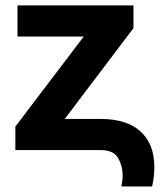

<svg xmlns="http://www.w3.org/2000/svg" viewBox="-20 -548 600 701"><path d="M292.5 -113.8V0H75.2V-113.8ZM467.3 -445.3 130.4 0H36.1V-85.9L372.1 -528.3H467.3ZM417 -528.3V-414.5H43.9V-528.3ZM243.7 0V-113.8H347.2Q442.4 -113.8 492.9 -68.1Q543.5 -22.5 543.5 62Q543.5 80.1 541.5 97.4Q539.6 114.7 535.2 132.8H423.3Q425.3 122.1 426.5 111.8Q427.7 101.6 427.7 90.8Q427.7 57.6 411.1 28.8Q394.5 0 347.2 0Z"/></svg>

Font: RobotoDEMO
Style: Regular
Weight: 400
Designer: Christian Robertson
Foundry: Google
Version: Version 2.136